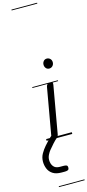

<svg xmlns="http://www.w3.org/2000/svg" viewBox="-320 -1264 787 1733"><g transform="rotate(-15 74.0 -397.0)"><path d="M71.5 0Q53 0 48.8 -8.5Q44.5 -17 46 -24L124 -467Q126 -479 130.8 -486.5Q135.5 -494 144 -497.2Q152.5 -500.5 166 -500.5Q180.5 -500.5 184 -493.8Q187.5 -487 184.5 -470L106.5 -27Q105.5 -21.5 100.5 -10.8Q95.5 0 71.5 0ZM71.5 0Q53 0 48.8 -8.5Q44.5 -17 46 -24L124 -467Q126 -479 130.8 -486.5Q135.5 -494 144 -497.2Q152.5 -500.5 166 -500.5Q180.5 -500.5 184 -493.8Q187.5 -487 184.5 -470L106.5 -27Q105.5 -21.5 100.5 -10.8Q95.5 0 71.5 0ZM188 -623.5Q169.5 -623.5 157.8 -637Q146 -650.5 146 -670.5Q146 -688.5 157.5 -702.5Q169 -716.5 188 -716.5Q206.5 -716.5 219.5 -703.8Q232.5 -691 232.5 -670.5Q232.5 -651 219.8 -637.2Q207 -623.5 188 -623.5ZM52 311.5Q1 311.5 -29 292Q-59 272.5 -72.2 241Q-85.5 209.5 -85.5 174.5Q-85.5 133.5 -66.2 100.2Q-47 67 -25 42Q-9 23 11 2.2Q31 -18.5 50 -34.5Q61.5 -43 65.8 -44Q70 -45 76.5 -45Q86.5 -45 94.2 -38.2Q102 -31.5 103.8 -22.8Q105.5 -14 97.5 -7Q70 16 50 38.8Q30 61.5 6.5 89.5Q-4.5 102.5 -16.2 125.8Q-28 149 -28 173.5Q-28 209.5 -9.2 233.8Q9.5 258 49 258H83Q100.5 258 111.2 262Q122 266 122 283.5Q122 302 110.5 306.8Q99 311.5 83 311.5ZM-5 424.5H235V432.5H-5ZM-5 -16H235V0H-5ZM-5 -501.5H235V-493.5H-5ZM-5 -1226H235V-1218H-5Z"/></g></svg>

Font: Edu AU VIC WA NT Guides
Style: Regular
Weight: 400
Designer: Tina and Corey Anderson, Eben Sorkin, Mirko Velimirovic
Foundry: Google for Education
Version: Version 1.001